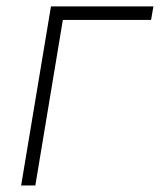

<svg xmlns="http://www.w3.org/2000/svg" viewBox="-20 -565 496 585"><path d="M447.4 -545.5 440.3 -504.3H171.5L87.7 0H44.4L135.3 -545.5Z"/></svg>

Font: Inter P Extra Light
Style: Italic
Weight: 200
Italic angle: 9.39999°
Designer: Rasmus Andersson
Foundry: rsms
Version: Version 3.018;git-588b23468